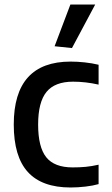

<svg xmlns="http://www.w3.org/2000/svg" viewBox="-20 -822 496 851"><path d="M222 -617 292 -802H402L299 -609ZM293 9Q166 9 103.5 -59.5Q41 -128 41 -270Q41 -549 293 -549Q323 -549 355.5 -545.5Q388 -542 417 -535V-447Q359 -460 304 -460Q223 -460 186 -414.5Q149 -369 149 -270Q149 -170 185 -125Q221 -80 302 -80Q333 -80 359.5 -82.5Q386 -85 417 -92V-6Q393 1 359 5Q325 9 293 9Z"/></svg>

Font: Encode Sans Narrow
Style: Medium
Weight: 500
Designer: Pablo Impallari, Andres Torresi
Foundry: Pablo Impallari, Andres Torresi
Version: Version 1.000; ttfautohint (v1.00) -l 8 -r 50 -G 200 -x 14 -